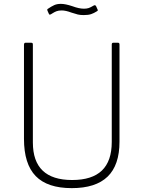

<svg xmlns="http://www.w3.org/2000/svg" viewBox="-20 -963 742 993"><path d="M351 10Q225 10 164.5 -52.5Q104 -115 104 -245V-731Q104 -742 112 -742H140Q146 -742 148 -740Q150 -738 150 -732V-226Q150 -32 353 -32Q456 -32 507 -81Q558 -130 558 -229V-733Q558 -742 566 -742H590Q598 -742 598 -733V-230Q598 -109 536.5 -49.5Q475 10 351 10ZM413 -885Q395 -885 382.5 -888Q370 -891 349 -898Q320 -909 299 -909Q283 -909 272.5 -905Q262 -901 254.5 -896Q247 -891 243 -889Q239 -887 237 -887Q235 -887 232 -893L225 -909Q224 -912 224.5 -914Q225 -916 227 -917Q246 -930 260.5 -936.5Q275 -943 295 -943Q318 -943 354 -931Q389 -918 414 -918Q429 -918 439 -921.5Q449 -925 464 -934Q467 -936 471 -936Q474 -936 477 -931L485 -913Q486 -912 486 -910Q486 -907 480 -904Q466 -895 451.5 -890Q437 -885 413 -885Z"/></svg>

Font: Libre Franklin Thin
Style: Regular
Weight: 250
Designer: Pablo Impallari, Rodrigo Fuenzalida
Foundry: Impallari Type
Version: Version 1.002; ttfautohint (v1.5)